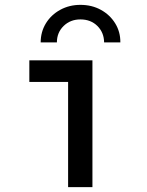

<svg xmlns="http://www.w3.org/2000/svg" viewBox="-20 -766 602 786"><path d="M258.8 0V-519H358.4V0ZM100.1 -430.7V-519H358.4V-430.7ZM309.1 -746.1Q356 -746.1 392.8 -725.8Q429.7 -705.6 451.4 -670.7Q473.1 -635.7 472.7 -592.3H406.2Q405.8 -632.8 378.7 -659.7Q351.6 -686.5 309.1 -686.5Q268.1 -686.5 240.5 -659.7Q212.9 -632.8 212.9 -592.3H146.5Q146.5 -635.7 168 -670.7Q189.5 -705.6 226.6 -725.8Q263.7 -746.1 309.1 -746.1Z"/></svg>

Font: Reddit Mono Medium
Style: Regular
Weight: 500
Monospace: yes
Designer: Stephen Hutchings
Foundry: Reddit
Version: Version 1.014